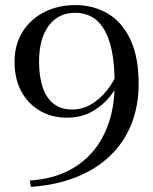

<svg xmlns="http://www.w3.org/2000/svg" viewBox="-20 -639 600 752"><path d="M97 68 101 93Q200 86 278 55Q356 24 411 -28.5Q466 -81 494.5 -152.5Q523 -224 523 -311Q523 -416 490.5 -484.5Q458 -553 402 -586Q346 -619 275 -619Q206 -619 152 -591Q98 -563 67.5 -513Q37 -463 37 -398Q37 -329 64 -280Q91 -231 137.5 -204.5Q184 -178 242 -178Q297 -178 339.5 -201.5Q382 -225 411 -261.5Q440 -298 454 -336L443 -362Q427 -321 400 -286.5Q373 -252 338 -231Q303 -210 263 -210Q218 -210 189 -233.5Q160 -257 146.5 -299Q133 -341 133 -398Q133 -442 142.5 -477.5Q152 -513 170.5 -538Q189 -563 215 -576Q241 -589 275 -589Q309 -589 337.5 -574Q366 -559 386.5 -526Q407 -493 418 -440Q429 -387 429 -311Q429 -227 406.5 -159.5Q384 -92 341.5 -43Q299 6 237.5 34.5Q176 63 97 68Z"/></svg>

Font: Roboto Serif 144pt
Style: Regular
Weight: 400
Version: Version 1.008